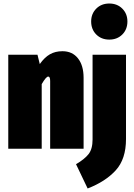

<svg xmlns="http://www.w3.org/2000/svg" viewBox="-20 -845 763 1091"><path d="M455 -403V0H265V-385Q265 -410 254 -410Q242 -410 217 -367V0H27V-534H193L206 -481Q233 -519 263.5 -536.5Q294 -554 335 -554Q391 -554 423 -513.5Q455 -473 455 -403ZM696 -55Q696 59 637.5 123Q579 187 478 226L412 88Q460 60 483 31Q506 2 506 -52V-534H696ZM704 -723Q704 -678 675 -649Q646 -620 601 -620Q556 -620 527 -649Q498 -678 498 -723Q498 -767 527 -796Q556 -825 601 -825Q646 -825 675 -796Q704 -767 704 -723Z"/></svg>

Font: Fira Sans Extra Condensed Black
Style: Regular
Weight: 900
Width: 1
Designer: Carrois Corporate & Edenspiekermann AG
Foundry: Carrois Corporate GbR & Edenspiekermann AG
Version: Version 4.203